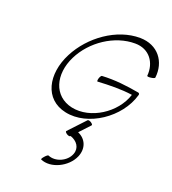

<svg xmlns="http://www.w3.org/2000/svg" viewBox="-300 -989 1458 1626"><g transform="rotate(30 429.5 -175.5)"><path d="M859 -603C851 -753 740 -857 581 -831C372 -796 190 -608 126 -401C57 -180 140 24 347 31C566 39 787 -176 810 -404C812 -414 806 -422 796 -422C685 -422 575 -417 460 -390C455 -389 448 -374 446 -358C444 -341 447 -328 452 -330C555 -354 659 -375 760 -378C735 -192 554 -25 373 -31C194 -38 113 -210 169 -399C222 -580 384 -738 568 -769C694 -791 782 -704 792 -583C792 -578 807 -578 825 -584C843 -589 859 -598 859 -603ZM543 -5 432 165C428 170 437 179 450 185C464 191 479 192 483 186L485 183C549 193 595 237 583 301C569 379 480 438 406 420C401 418 389 431 379 448C368 465 364 479 368 480C472 506 601 414 628 299C648 211 602 142 524 124L594 16C598 11 589 2 575 -4C561 -10 547 -10 543 -5Z"/></g></svg>

Font: Nupuram ExtraLight Oblique
Style: Regular
Weight: 200
Designer: Santhosh Thottingal (santhosh.thottingal@gmail.com)
Foundry: SMC
Version: Version 1.000